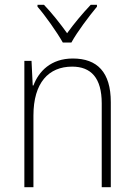

<svg xmlns="http://www.w3.org/2000/svg" viewBox="-20 -784 562 804"><path d="M243 -606H279C303 -650 352 -715 386 -756V-764H360C324 -726 290 -685 261 -645C233 -684 196 -731 164 -764H137V-756C170 -718 218 -650 243 -606ZM285 -539C193 -539 142 -485 120 -426H117L112 -529H82V0H120V-300C120 -438 184 -505 282 -505C361 -505 406 -458 406 -351V0H444V-356C444 -482 387 -539 285 -539Z"/></svg>

Font: Noto Sans Myanmar SemiCondensed ExtraLight
Style: Regular
Weight: 200
Width: 4
Designer: Monotype Design Team
Foundry: Monotype Imaging Inc.
Version: Version 2.107